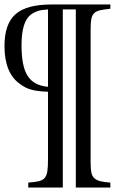

<svg xmlns="http://www.w3.org/2000/svg" viewBox="-42 -682 515 856"><path d="M238 154H84V132Q113 130 130.5 126Q148 122 157 111.5Q166 101 169 82Q172 63 172 31V-273Q148 -274 130.5 -276Q113 -278 98.5 -282Q84 -286 72 -292Q60 -298 48 -307Q-22 -355 -22 -477Q-22 -575 27 -618.5Q76 -662 187 -662H450V-643Q421 -640 403.5 -636Q386 -632 377 -622.5Q368 -613 365 -596.5Q362 -580 362 -553V42Q362 69 365 85.5Q368 102 377.5 111.5Q387 121 404 125.5Q421 130 450 132V154H296V-640H238ZM172 -640Q142 -638 126.5 -633Q111 -628 97 -618Q54 -587 54 -481Q54 -434 60.5 -400Q67 -366 81 -344Q95 -322 117.5 -310Q140 -298 172 -295Z"/></svg>

Font: Klingon pIqaD HaSta
Style: Regular
Weight: 400
Width: 0
Designer: Mike Neff (qa'vaj)
Foundry: Mike Neff and Michael Everson
Version: Version 2.003